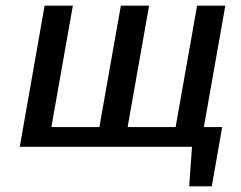

<svg xmlns="http://www.w3.org/2000/svg" viewBox="-20 -520 855 680"><path d="M650 140 660 0H50L138 -500H238L162 -70H332L408 -500H508L432 -70H602L678 -500H778L702 -70H767L730 140Z"/></svg>

Font: Scada
Style: Italic
Weight: 400
Italic angle: -10°
Designer: Jovanny Lemonad
Foundry: Jovanny Lemonad
Version: Version 4.100;PS 004.100;hotconv 1.0.88;makeotf.lib2.5.64775